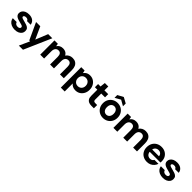

<svg xmlns="http://www.w3.org/2000/svg" viewBox="472 -2615 4727 4727"><g transform="rotate(45 2836.0 -251.5)"><path d="M266 12Q200 12 149 -10Q98 -32 67.5 -70.5Q37 -109 32 -158H167Q172 -140 184.5 -124.5Q197 -109 217 -100Q237 -91 264 -91Q291 -91 308 -98.5Q325 -106 333 -118Q341 -130 341 -143Q341 -163 329 -174Q317 -185 293.5 -192Q270 -199 238 -207Q206 -215 172 -225Q138 -235 110.5 -250.5Q83 -266 66 -290.5Q49 -315 49 -351Q49 -395 73 -430.5Q97 -466 142.5 -487Q188 -508 252 -508Q341 -508 394.5 -467Q448 -426 457 -354H330Q325 -378 304.5 -391.5Q284 -405 251 -405Q216 -405 197.5 -392Q179 -379 179 -360Q179 -346 192 -335.5Q205 -325 228.5 -318Q252 -311 283 -303Q337 -290 380.5 -275Q424 -260 450 -232Q476 -204 476 -152Q477 -105 451 -68Q425 -31 378 -9.5Q331 12 266 12Z M615 215 737 -56H707L504 -496H651L796 -177H797L926 -496H1070L759 215Z M1145 0V-496H1263L1275 -425H1276Q1299 -464 1339 -486Q1379 -508 1432 -508Q1469 -508 1500 -498.5Q1531 -489 1554.5 -469Q1578 -449 1594 -418H1595Q1623 -460 1667.5 -484Q1712 -508 1768 -508Q1832 -508 1876 -481.5Q1920 -455 1943 -404Q1966 -353 1966 -278V0H1832V-266Q1832 -328 1808 -361Q1784 -394 1734 -394Q1700 -394 1675 -378Q1650 -362 1636.5 -332Q1623 -302 1623 -258V0H1488V-266Q1488 -328 1464.5 -361Q1441 -394 1389 -394Q1357 -394 1332.5 -377.5Q1308 -361 1294 -330.5Q1280 -300 1280 -256V0Z M2077 215V-496H2195L2208 -422H2209Q2226 -446 2249.5 -465.5Q2273 -485 2304.5 -496.5Q2336 -508 2377 -508Q2447 -508 2501 -474Q2555 -440 2586.5 -381.5Q2618 -323 2618 -247Q2618 -173 2586.5 -114Q2555 -55 2501 -21.5Q2447 12 2376 12Q2320 12 2279 -9Q2238 -30 2212 -65V215ZM2345 -104Q2385 -104 2416 -122.5Q2447 -141 2464 -173Q2481 -205 2481 -247Q2481 -289 2464 -322Q2447 -355 2416 -373.5Q2385 -392 2345 -392Q2305 -392 2274 -373.5Q2243 -355 2225.5 -322.5Q2208 -290 2208 -248Q2208 -206 2225.5 -173.5Q2243 -141 2274 -122.5Q2305 -104 2345 -104Z M2925 0Q2872 0 2832.5 -16.5Q2793 -33 2771 -71.5Q2749 -110 2749 -177V-385H2664V-496H2749L2764 -631H2884V-496H3016V-385H2884V-175Q2884 -141 2899 -127.5Q2914 -114 2950 -114H3013V0Z M3335 12Q3264 12 3206 -21Q3148 -54 3114.5 -113Q3081 -172 3081 -248Q3081 -325 3115 -383.5Q3149 -442 3207 -475Q3265 -508 3336 -508Q3408 -508 3466 -475Q3524 -442 3557.5 -383.5Q3591 -325 3591 -248Q3591 -171 3557 -112.5Q3523 -54 3465.5 -21Q3408 12 3335 12ZM3336 -104Q3368 -104 3394.5 -120Q3421 -136 3437.5 -168Q3454 -200 3454 -248Q3454 -296 3438 -328Q3422 -360 3395.5 -376Q3369 -392 3337 -392Q3305 -392 3278 -376Q3251 -360 3235 -328Q3219 -296 3219 -248Q3219 -200 3235 -168Q3251 -136 3277.5 -120Q3304 -104 3336 -104ZM3189 -542V-638L3337 -718L3484 -638V-542L3337 -625Z M3693 0V-496H3811L3823 -425H3824Q3847 -464 3887 -486Q3927 -508 3980 -508Q4017 -508 4048 -498.5Q4079 -489 4102.5 -469Q4126 -449 4142 -418H4143Q4171 -460 4215.5 -484Q4260 -508 4316 -508Q4380 -508 4424 -481.5Q4468 -455 4491 -404Q4514 -353 4514 -278V0H4380V-266Q4380 -328 4356 -361Q4332 -394 4282 -394Q4248 -394 4223 -378Q4198 -362 4184.5 -332Q4171 -302 4171 -258V0H4036V-266Q4036 -328 4012.5 -361Q3989 -394 3937 -394Q3905 -394 3880.5 -377.5Q3856 -361 3842 -330.5Q3828 -300 3828 -256V0Z M4867 12Q4791 12 4732.5 -20Q4674 -52 4641 -110Q4608 -168 4608 -243Q4608 -321 4640.5 -380.5Q4673 -440 4731.5 -474Q4790 -508 4868 -508Q4942 -508 4998.5 -476Q5055 -444 5086.5 -388.5Q5118 -333 5118 -263Q5118 -253 5118 -240.5Q5118 -228 5116 -215H4705V-298H4981Q4978 -344 4946.5 -372Q4915 -400 4868 -400Q4833 -400 4804 -384.5Q4775 -369 4758 -337.5Q4741 -306 4741 -259V-230Q4741 -190 4757 -160Q4773 -130 4801.5 -114Q4830 -98 4866 -98Q4903 -98 4928 -114.5Q4953 -131 4966 -157H5104Q5089 -110 5056 -71.5Q5023 -33 4975 -10.5Q4927 12 4867 12Z M5422 12Q5356 12 5305 -10Q5254 -32 5223.5 -70.5Q5193 -109 5188 -158H5323Q5328 -140 5340.5 -124.5Q5353 -109 5373 -100Q5393 -91 5420 -91Q5447 -91 5464 -98.5Q5481 -106 5489 -118Q5497 -130 5497 -143Q5497 -163 5485 -174Q5473 -185 5449.5 -192Q5426 -199 5394 -207Q5362 -215 5328 -225Q5294 -235 5266.5 -250.5Q5239 -266 5222 -290.5Q5205 -315 5205 -351Q5205 -395 5229 -430.5Q5253 -466 5298.5 -487Q5344 -508 5408 -508Q5497 -508 5550.5 -467Q5604 -426 5613 -354H5486Q5481 -378 5460.5 -391.5Q5440 -405 5407 -405Q5372 -405 5353.5 -392Q5335 -379 5335 -360Q5335 -346 5348 -335.5Q5361 -325 5384.5 -318Q5408 -311 5439 -303Q5493 -290 5536.5 -275Q5580 -260 5606 -232Q5632 -204 5632 -152Q5633 -105 5607 -68Q5581 -31 5534 -9.5Q5487 12 5422 12Z"/></g></svg>

Font: DM Sans 28pt
Style: Bold
Weight: 700
Version: Version 4.004;gftools[0.9.30]